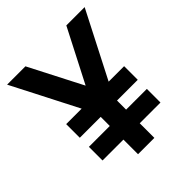

<svg xmlns="http://www.w3.org/2000/svg" viewBox="-195 -831 956 956"><g transform="rotate(-45 283.0 -353.0)"><path d="M79 -263H226V-199H79V-103H226V0H341V-103H487V-199H341V-263H487V-359H378L556 -706H427L283 -426L139 -706H10L188 -359H79Z"/></g></svg>

Font: Unageo
Style: SemiBold
Weight: 600
Designer: Richard Sepsi
Foundry: Richard Sepsi
Version: Version 2.000